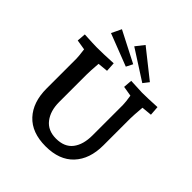

<svg xmlns="http://www.w3.org/2000/svg" viewBox="-253 -1119 1302 1302"><g transform="rotate(45 397.5 -468.0)"><path d="M125 -267V-554Q125 -575 117 -635L44 -647L49 -710Q139 -705 167 -705Q234 -705 302 -709L326 -710L330 -642L256 -635Q250 -563 250 -524V-263Q250 -178 291 -125Q332 -72 410 -72Q491 -72 530.5 -123Q570 -174 570 -263V-554Q570 -581 561 -635L489 -647L494 -710Q582 -705 602 -705Q654 -705 746 -710L751 -642L677 -635Q670 -553 670 -524V-267Q670 -136 599.5 -60.5Q529 15 397 15Q265 15 195 -60.5Q125 -136 125 -267ZM343 -890 391 -951 590 -793 558 -752ZM168 -842 202 -913 424 -799 400 -752Z"/></g></svg>

Font: Andada Pro
Style: Bold
Weight: 700
Designer: Carolina Giovagnoli
Foundry: Huerta Tipografica
Version: Version 3.005; ttfautohint (v1.8.4)